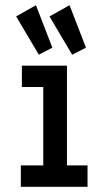

<svg xmlns="http://www.w3.org/2000/svg" viewBox="-20 -717 415 737"><path d="M129 -507 181 -534 118 -697 42 -654ZM257 -507 310 -534 247 -697 170 -654ZM60 0H316V-82H237V-465H64V-383H146V-82H60Z"/></svg>

Font: Inconsolata Condensed
Style: Bold
Weight: 700
Width: 3
Monospace: yes
Designer: Raph Levien, Cyreal, Brenton Simpson
Foundry: Raph Levien, Cyreal, Google
Version: Version 3.100